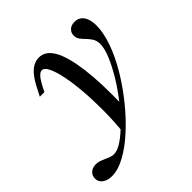

<svg xmlns="http://www.w3.org/2000/svg" viewBox="-237 -556 876 876"><g transform="rotate(-45 201.0 -117.5)"><path d="M-5.6 192.7Q-33.1 192.7 -50.8 179.8Q-68.5 166.9 -68.5 146Q-68.5 125.8 -54.8 113.7Q-41.1 101.6 -19.4 101.6Q-6.5 101.6 5.2 105.6Q16.9 109.7 27.8 114.9Q38.7 120.2 49.6 124.2Q60.5 128.2 71.8 128.2Q95.2 128.2 126.6 106.9Q158.1 85.5 193.1 49.6Q228.2 13.7 262.1 -29.8Q296 -73.4 323 -118.5Q350 -163.7 366.5 -203.6Q383.1 -243.5 383.1 -271.8Q383.1 -292.7 374.2 -307.3Q365.3 -321.8 353.6 -333.5Q341.9 -345.2 333.1 -356.9Q324.2 -368.5 324.2 -384.7Q324.2 -402.4 336.7 -414.5Q349.2 -426.6 371 -426.6Q399.2 -426.6 414.9 -404.8Q430.6 -383.1 430.6 -344.4Q430.6 -297.6 410.1 -239.5Q389.5 -181.5 353.6 -121.4Q317.7 -61.3 272.6 -5.2Q227.4 50.8 178.6 95.6Q129.8 140.3 82.3 166.5Q34.7 192.7 -5.6 192.7ZM171 91.1Q178.2 23.4 178.6 -44Q179 -111.3 174.2 -171.4Q169.4 -231.5 160.1 -277.4Q150.8 -323.4 137.9 -349.6Q125 -375.8 109.7 -375.8Q99.2 -375.8 87.9 -364.1Q76.6 -352.4 62.1 -325.8L47.6 -296.8H17.7L41.9 -343.5Q64.5 -386.3 88.7 -406.5Q112.9 -426.6 141.1 -426.6Q183.1 -426.6 209.7 -380.2Q236.3 -333.9 248.8 -239.1Q261.3 -144.4 257.3 0.8Q245.2 15.3 232.3 29.8Q219.4 44.4 204.4 59.7Q189.5 75 171 91.1Z"/></g></svg>

Font: Playfair 5pt SemiExpanded Light Medium
Style: Italic
Weight: 500
Italic angle: -15.6°
Version: Version 2.001;gftools[0.9.30]